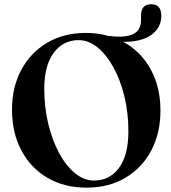

<svg xmlns="http://www.w3.org/2000/svg" viewBox="-20 -869 806 904"><path d="M384 -714Q440 -714 490 -700Q550.5 -692.5 584 -700.5Q617.5 -708.5 630.8 -727.8Q644 -747 644 -773.5V-795.5Q644 -849 692 -849Q739.5 -849 739.5 -794.5Q739.5 -739 693.2 -705.2Q647 -671.5 560.5 -672Q642.5 -627.5 689 -543.2Q735.5 -459 735.5 -348.5Q735.5 -242 692 -160Q648.5 -78 570.2 -31.8Q492 14.5 387.5 14.5Q282 14.5 203 -32Q124 -78.5 80.2 -161.5Q36.5 -244.5 36.5 -353.5Q36.5 -458.5 80.2 -540Q124 -621.5 202.2 -667.8Q280.5 -714 384 -714ZM584.5 -251.5Q584.5 -337.5 565.8 -414.8Q547 -492 514.2 -551.8Q481.5 -611.5 439.2 -645.8Q397 -680 350 -680Q277 -680 232.8 -620.2Q188.5 -560.5 188.5 -450.5Q188.5 -364 207.2 -286Q226 -208 258.5 -148Q291 -88 333.2 -53.5Q375.5 -19 422.5 -19Q496.5 -19 540.5 -78.8Q584.5 -138.5 584.5 -251.5Z"/></svg>

Font: Fraunces 72pt S000 SemiBold
Style: Regular
Weight: 600
Version: Version 1.000; ttfautohint (v1.8.3)